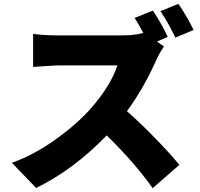

<svg xmlns="http://www.w3.org/2000/svg" viewBox="-20 -897 1040 999"><path d="M987.3 -741.2 892.6 -701.2Q854.5 -781.2 814.5 -838.9L908.2 -877Q952.1 -813.5 987.3 -741.2ZM796.9 -680.7 833 -655.3Q807.6 -618.2 792 -582Q727.5 -437.5 640.6 -318.4Q710 -257.8 790 -175.3Q870.1 -92.8 913.1 -39.1L774.4 82Q676.8 -54.7 535.2 -192.4Q362.3 -13.7 168 81.1L42 -49.8Q156.2 -90.8 267.1 -169.9Q377.9 -249 451.2 -331.1Q554.7 -448.2 590.8 -556.6H280.3Q265.6 -556.6 152.3 -548.8V-720.7Q209 -712.9 280.3 -712.9H614.3Q680.7 -712.9 725.6 -725.6Q710 -756.8 680.7 -803.7L775.4 -841.8Q821.3 -773.4 852.5 -705.1Z"/></svg>

Font: Gen Shin Gothic Monospace Heavy
Style: Bold
Weight: 800
Designer: [Source Han Sans]
Ryoko NISHIZUKA  (kana & ideographs); Paul D. Hunt (Latin, Greek & Cyrillic); Wenlong ZHANG  (bopomofo
Version: Version 1.002.20150607